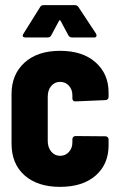

<svg xmlns="http://www.w3.org/2000/svg" viewBox="-20 -720 459 748"><path d="M25 -160V-354Q25 -430 75.5 -476Q126 -522 214 -522Q302 -522 352.5 -477Q403 -432 403 -360V-342Q403 -337 399.5 -333.5Q396 -330 391 -330L274 -325Q262 -325 262 -337V-349Q262 -371 248.5 -386Q235 -401 214 -401Q193 -401 179.5 -385Q166 -369 166 -343V-171Q166 -146 179.5 -129.5Q193 -113 214 -113Q235 -113 248.5 -128Q262 -143 262 -165V-178Q262 -183 265.5 -186.5Q269 -190 274 -190L391 -189Q396 -189 399.5 -185.5Q403 -182 403 -177V-154Q403 -80 352.5 -36Q302 8 214 8Q126 8 75.5 -37Q25 -82 25 -160ZM71 -588 136 -692Q140 -700 150 -700H272Q281 -700 286 -692L354 -589Q356 -586 356 -582Q356 -574 347 -574H260Q251 -574 246 -583L216 -639Q213 -644 210 -639L180 -583Q176 -574 165 -574H79Q72 -574 69.5 -577.5Q67 -581 71 -588Z"/></svg>

Font: Barlow Condensed
Style: Bold
Weight: 700
Width: 3
Designer: Jeremy Tribby
Foundry: Tribby Type
Version: Version 1.500